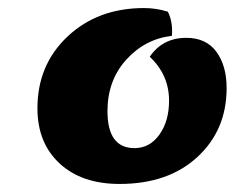

<svg xmlns="http://www.w3.org/2000/svg" viewBox="-20 -790 583 477"><path d="M277 -333Q183 -333 128 -384Q73 -435 73 -521Q73 -629 148 -699.5Q223 -770 338 -770Q368 -770 397 -761Q410 -735 407 -701Q340 -693 293.5 -641.5Q247 -590 247 -514Q247 -422 314 -422Q352 -422 376 -455.5Q400 -489 400 -540Q400 -604 352 -649Q384 -696 443 -696Q492 -696 517.5 -661.5Q543 -627 543 -571Q543 -467 470.5 -400Q398 -333 277 -333Z"/></svg>

Font: Lemonada
Style: Bold
Weight: 700
Designer: Mohamed Gaber (Arabic), Eduardo Tunni (Latin)
Foundry: Kief Type Foundry
Version: Version 4.004